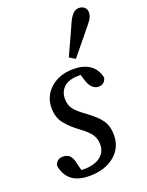

<svg xmlns="http://www.w3.org/2000/svg" viewBox="-146 -840 710 927"><g transform="rotate(-20 208.5 -377.0)"><path d="M151 13Q89 13 57 -14.5Q25 -42 19 -89Q29 -119 59 -119Q84 -119 95.5 -105.5Q107 -92 112 -69L122 -28Q127 -27 132 -27Q137 -27 143 -27Q194 -29 222 -52Q250 -75 250 -112Q250 -141 236 -163Q222 -185 181 -215Q140 -245 114.5 -277Q89 -309 89 -358Q89 -419 134.5 -459Q180 -499 253 -499Q303 -499 335.5 -477Q368 -455 378 -410Q375 -394 364.5 -385.5Q354 -377 340 -377Q303 -377 286 -427L276 -460Q272 -460 268 -460Q264 -460 259 -460Q210 -458 187.5 -435Q165 -412 165 -378Q165 -345 181 -324Q197 -303 239 -273Q286 -239 307 -209Q328 -179 328 -132Q328 -68 279 -27.5Q230 13 151 13ZM251 -559Q270 -600 288 -639.5Q306 -679 324 -719Q335 -742 348 -754.5Q361 -767 377 -767Q394 -767 405.5 -757.5Q417 -748 417 -731Q417 -719 412 -707Q407 -695 393 -678Q365 -644 337.5 -610Q310 -576 281 -541Z"/></g></svg>

Font: Source Serif 4 SmText
Style: Italic
Weight: 400
Italic angle: -12°
Designer: Frank Grießhammer
Foundry: Adobe
Version: Version 4.005;hotconv 1.1.0;makeotfexe 2.6.0